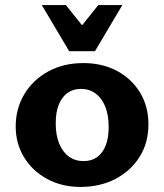

<svg xmlns="http://www.w3.org/2000/svg" viewBox="-20 -730 649 758"><path d="M298 8Q224 8 166 -23.5Q108 -55 75 -109Q42 -163 42 -231Q42 -301 76 -358Q110 -415 170.5 -448Q231 -481 309 -481Q384 -481 442 -450Q500 -419 533 -364.5Q566 -310 566 -239Q566 -166 531 -110.5Q496 -55 435.5 -23.5Q375 8 298 8ZM310 -94Q341 -94 363 -109.5Q385 -125 397 -155Q409 -185 409 -229Q409 -277 395 -310.5Q381 -344 356.5 -361.5Q332 -379 299 -379Q269 -379 247 -363.5Q225 -348 212.5 -318Q200 -288 200 -243Q200 -196 214 -162.5Q228 -129 252.5 -111.5Q277 -94 310 -94ZM253 -528 280 -600 368 -710H463L355 -528ZM253 -528 145 -710H240L329 -599L355 -528Z"/></svg>

Font: Ysabeau SC ExtraBold
Style: Regular
Weight: 800
Designer: Christian Thalmann (Catharsis Fonts)
Version: Version 2.001;gftools[0.9.30]; featfreeze: smcp